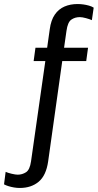

<svg xmlns="http://www.w3.org/2000/svg" viewBox="-96 -748 485 953"><path d="M2 185Q-12 185 -26.5 182.5Q-41 180 -54 176Q-67 172 -76 167L-68 105Q-57 110 -38 114.5Q-19 119 -8 119Q14 119 33 107Q52 95 58 53L129 -445H71L80 -511H138L151 -603Q157 -648 176 -675.5Q195 -703 224 -715.5Q253 -728 289 -728Q303 -728 317.5 -726Q332 -724 346 -720Q360 -716 369 -710L360 -648Q349 -653 330.5 -658Q312 -663 300 -663Q276 -663 258 -650.5Q240 -638 234 -595L222 -511H341L332 -445H213L143 53Q133 123 96 154Q59 185 2 185Z"/></svg>

Font: Chivo Medium Light
Style: Italic
Weight: 300
Italic angle: -8.05°
Version: Version 2.002